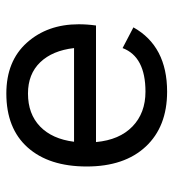

<svg xmlns="http://www.w3.org/2000/svg" viewBox="10 -560 560 621"><g transform="rotate(-90 290.5 -250.0)"><path d="M522 -276Q522 -248 518 -220H141Q148 -144 191.5 -102Q235 -60 304 -60Q417 -60 445 -134L512 -99Q451 10 304 10Q191 10 126.5 -59Q62 -128 62 -250Q62 -372 123.5 -441Q185 -510 298 -510Q403 -510 462.5 -443.5Q522 -377 522 -276ZM298 -440Q232 -440 191.5 -401Q151 -362 142 -291H445Q437 -361 399 -400.5Q361 -440 298 -440Z"/></g></svg>

Font: Work Sans
Style: Regular
Weight: 400
Designer: Wei Huang
Foundry: Wei Huang
Version: Version 1.032;PS 001.032;hotconv 1.0.70;makeotf.lib2.5.58329